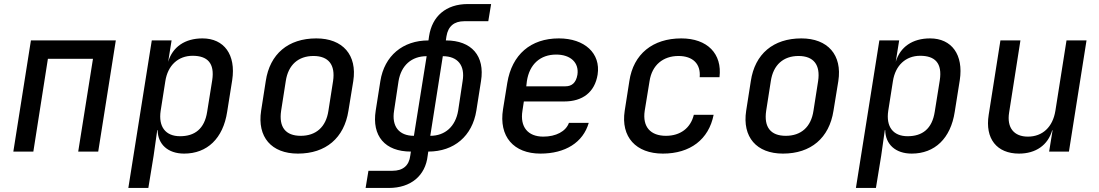

<svg xmlns="http://www.w3.org/2000/svg" viewBox="-20 -750 5440 950"><path d="M46 0H145L217 -459H440L367 0H466L553 -550H133Z M615 180H714L740 21L758 -106H760C761 -36 811 10 891 10C1005 10 1084 -65 1104 -197L1129 -354C1148 -479 1089 -560 982 -560C895 -560 834 -518 812 -444L829 -550H731ZM871 -76C799 -76 763 -123 775 -202L798 -348C810 -427 862 -474 933 -474C1006 -474 1043 -438 1030 -353L1005 -197C992 -112 943 -76 871 -76Z M1454 10C1592 10 1683 -67 1704 -202L1728 -349C1748 -478 1676 -560 1545 -560C1406 -560 1315 -483 1295 -349L1272 -202C1252 -72 1323 10 1454 10ZM1468 -78C1393 -78 1359 -121 1371 -202L1394 -349C1406 -429 1456 -473 1531 -473C1606 -473 1640 -429 1628 -349L1605 -202C1593 -121 1543 -78 1468 -78Z M2010 20C2004 70 1973 95 1922 95H1803L1789 180H1904C2013 180 2085 119 2096 21L2099 0C2227 0 2317 -77 2337 -203L2360 -349C2380 -473 2314 -550 2186 -550L2189 -570C2197 -620 2227 -645 2277 -645H2396L2410 -730H2295C2186 -730 2118 -669 2103 -571L2100 -550C1973 -550 1882 -474 1862 -349L1839 -203C1819 -77 1885 0 2013 0ZM2028 -78C1954 -78 1917 -125 1930 -203L1952 -349C1965 -426 2016 -472 2091 -472ZM2109 -78 2171 -472C2245 -472 2282 -426 2269 -349L2247 -203C2234 -125 2183 -78 2109 -78Z M2654 10C2777 10 2865 -45 2893 -142H2795C2780 -100 2731 -74 2668 -74C2592 -74 2552 -122 2565 -202L2572 -248H2772C2863 -248 2923 -294 2937 -381C2953 -486 2873 -560 2745 -560C2606 -560 2513 -480 2490 -340L2469 -210C2447 -74 2522 10 2654 10ZM2584 -323 2587 -349C2600 -433 2654 -480 2732 -480C2803 -480 2846 -440 2837 -380C2830 -339 2808 -323 2778 -323Z M3260 10C3395 10 3487 -60 3511 -182H3413C3397 -116 3346 -78 3275 -78C3199 -78 3158 -122 3170 -202L3194 -349C3206 -428 3261 -473 3337 -473C3408 -473 3448 -434 3442 -368H3540C3554 -484 3480 -560 3351 -560C3210 -560 3114 -483 3094 -349L3071 -202C3051 -72 3127 10 3260 10Z M3854 10C3992 10 4083 -67 4104 -202L4128 -349C4148 -478 4076 -560 3945 -560C3806 -560 3715 -483 3695 -349L3672 -202C3652 -72 3723 10 3854 10ZM3868 -78C3793 -78 3759 -121 3771 -202L3794 -349C3806 -429 3856 -473 3931 -473C4006 -473 4040 -429 4028 -349L4005 -202C3993 -121 3943 -78 3868 -78Z M4215 180H4314L4340 21L4358 -106H4360C4361 -36 4411 10 4491 10C4605 10 4684 -65 4704 -197L4729 -354C4748 -479 4689 -560 4582 -560C4495 -560 4434 -518 4412 -444L4429 -550H4331ZM4471 -76C4399 -76 4363 -123 4375 -202L4398 -348C4410 -427 4462 -474 4533 -474C4606 -474 4643 -438 4630 -353L4605 -197C4592 -112 4543 -76 4471 -76Z M5022 10C5105 10 5165 -32 5186 -105H5188L5171 0H5269L5356 -550H5257L5202 -202C5189 -121 5138 -74 5066 -74C4997 -74 4961 -118 4973 -193L5029 -550H4930L4872 -182C4853 -64 4912 10 5022 10Z"/></svg>

Font: JetBrains Mono Medium
Style: Italic
Weight: 436
Italic angle: -9°
Monospace: yes
Designer: Philipp Nurullin, Konstantin Bulenkov
Foundry: JetBrains
Version: Version 2.305